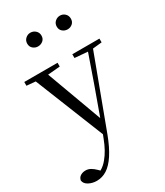

<svg xmlns="http://www.w3.org/2000/svg" viewBox="-260 -870 1063 1239"><g transform="rotate(-30 271.0 -250.5)"><path d="M80 271Q47 271 20 256.5Q-7 242 -10 217Q-6 196 10.5 186Q27 176 48 176Q68 176 85.5 186Q103 196 120 213L132 225Q161 209 185 179Q224 132 252 58L263 30L58 -482L-8 -488V-516H240V-488L149 -480L300 -69L374 -274L446 -480L350 -488V-516H552V-488L484 -481L287 47Q257 126 224.5 175.5Q192 225 156.5 248Q121 271 80 271ZM184 -670Q164 -670 148 -683.5Q132 -697 132 -720Q132 -743 148 -757.5Q164 -772 184 -772Q206 -772 222 -757.5Q238 -743 238 -720Q238 -697 222 -683.5Q206 -670 184 -670ZM405 -670Q384 -670 368 -683.5Q352 -697 352 -720Q352 -743 368 -757.5Q384 -772 405 -772Q426 -772 441.5 -757.5Q457 -743 457 -720Q457 -697 441.5 -683.5Q426 -670 405 -670Z"/></g></svg>

Font: Early Summer Mincho
Style: Regular
Weight: 400
Designer: GuiWonder
Version: Version 1.002